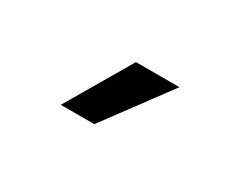

<svg xmlns="http://www.w3.org/2000/svg" viewBox="-38 -925 520 417"><g transform="rotate(30 222.0 -717.0)"><path d="M205 -636H121L216 -798H325Z"/></g></svg>

Font: Hind Madurai Medium
Style: Regular
Weight: 500
Designer: Jyotish Sonowal
Foundry: Indian Type Foundry
Version: Version 1.001;PS 1.0;hotconv 1.0.86;makeotf.lib2.5.63406; tt